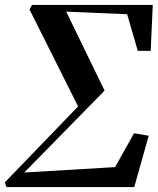

<svg xmlns="http://www.w3.org/2000/svg" viewBox="-32 -763 646 783"><path d="M88.5 -724 98.5 -743H591L582.5 -555.5H530L486.5 -705L238 -715.5L394.5 -393.5L67 -59.5L437.5 -81.5L514.5 -219.5L574.5 -209.5L515.5 0H-5.5L-12.5 -19L286.5 -329Z"/></svg>

Font: Merriweather 144pt SemiBold
Style: Italic
Weight: 600
Italic angle: -7.8°
Version: Version 2.101